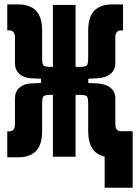

<svg xmlns="http://www.w3.org/2000/svg" viewBox="-20 -716 626 877"><path d="M13.2 2.4V-116.2H24.4Q33.7 -116.2 41 -123.5Q48.3 -130.9 48.3 -147.5V-266.1Q48.3 -297.9 69.1 -315.9Q89.8 -334 123.5 -335L167 -336.9V-356.4L123.5 -358.4Q89.8 -359.9 69.1 -377.9Q48.3 -396 48.3 -427.2V-545.9Q48.3 -562.5 41 -569.8Q33.7 -577.1 24.4 -577.1H13.2V-695.8H63Q116.7 -695.8 144.5 -667.2Q172.4 -638.7 172.4 -575.2V-455.1Q172.4 -428.2 177 -419.4Q181.6 -410.6 208.5 -410.6H221.7V-693.4H325.2V-410.6H346.2Q373.5 -410.6 378.2 -419.4Q382.8 -428.2 382.8 -455.1V-575.2Q382.8 -638.7 410.9 -667.2Q439 -695.8 492.2 -695.8H542V-577.1H530.8Q521.5 -577.1 514.2 -569.8Q506.8 -562.5 506.8 -545.9V-427.2Q506.8 -396 483.9 -377.9Q460.9 -359.9 423.3 -358.4L383.3 -356.4V-336.9L423.3 -335Q460.9 -333.5 483.9 -315.7Q506.8 -297.9 506.8 -266.1V-147.9Q506.8 -131.3 514.2 -124Q521.5 -116.7 530.8 -116.7H585.9V141.6H458V-1Q420.9 -8.8 401.9 -37.4Q382.8 -65.9 382.8 -118.2V-238.3Q382.8 -265.1 378.2 -273.9Q373.5 -282.7 346.2 -282.7H325.2V0H221.7V-282.7H208.5Q181.6 -282.7 177 -273.9Q172.4 -265.1 172.4 -238.3V-118.2Q172.4 -54.7 144.5 -26.1Q116.7 2.4 63 2.4Z"/></svg>

Font: Cascadia Code PL
Style: Bold
Weight: 700
Monospace: yes
Designer: Aaron Bell
Foundry: Saja Typeworks
Version: Version 2404.023; ttfautohint (v1.8.4)